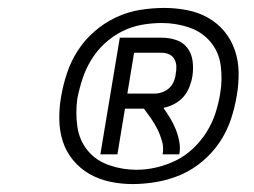

<svg xmlns="http://www.w3.org/2000/svg" viewBox="-20 -917 640 484"><path d="M233 -528 282 -822H388Q407 -822 424.5 -816Q442 -810 452.5 -796Q463 -782 465.5 -763Q468 -744 465 -725Q463 -712 457.5 -698Q452 -684 442.5 -673Q433 -662 419.5 -655Q406 -648 392 -645Q401 -632 409 -619Q417 -606 423 -591Q429 -576 432 -560Q435 -544 432 -528H390Q393 -545 388.5 -561Q384 -577 377 -591Q370 -605 361 -618Q352 -631 343 -643H295L276 -528ZM369 -681Q379 -681 389 -684.5Q399 -688 406.5 -695Q414 -702 418 -711.5Q422 -721 423 -731Q425 -741 424.5 -750.5Q424 -760 419.5 -768Q415 -776 406.5 -780Q398 -784 388 -784H318L301 -681ZM314 -453Q285 -453 257 -459Q229 -465 205.5 -478.5Q182 -492 164.5 -513Q147 -534 138.5 -560Q130 -586 129.5 -615.5Q129 -645 134 -673Q139 -703 149 -733Q159 -763 176.5 -790Q194 -817 219 -838.5Q244 -860 273 -873.5Q302 -887 333 -892Q364 -897 394 -897Q423 -897 451.5 -891.5Q480 -886 504 -872.5Q528 -859 545.5 -838Q563 -817 572 -790.5Q581 -764 581.5 -735Q582 -706 577 -677Q572 -646 562 -616Q552 -586 534 -559Q516 -532 490.5 -510.5Q465 -489 436 -476.5Q407 -464 375.5 -458.5Q344 -453 314 -453ZM324 -489Q349 -489 374.5 -495Q400 -501 423.5 -512.5Q447 -524 467 -543Q487 -562 501 -584.5Q515 -607 523 -631.5Q531 -656 535 -681Q541 -716 536.5 -751Q532 -786 510.5 -811.5Q489 -837 456 -848Q423 -859 388 -859Q363 -859 337.5 -854.5Q312 -850 288 -838Q264 -826 244 -807.5Q224 -789 210 -766Q196 -743 188 -718.5Q180 -694 175 -669Q170 -633 175 -598Q180 -563 201 -537.5Q222 -512 255.5 -500.5Q289 -489 324 -489Z"/></svg>

Font: Iosevka Curly LtExObl
Style: Regular
Weight: 300
Width: 7
Italic angle: -9°
Monospace: yes
Designer: Belleve Invis
Foundry: Belleve Invis
Version: Version 11.1.0; ttfautohint (v1.8.3)